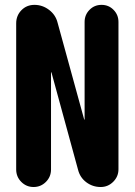

<svg xmlns="http://www.w3.org/2000/svg" viewBox="-20 -750 540 770"><path d="M455.1 -662.1V-71.3Q455.1 -42 434.1 -21Q413.1 0 383.8 0Q351.6 0 326.2 -19Q300.8 -38.1 293 -69.3L186.5 -459Q186.5 -460 185.5 -460Q184.6 -460 184.6 -459V-70.3Q184.6 -41 164.1 -20.5Q143.6 0 114.7 0Q85.9 0 65.4 -20.5Q44.9 -41 44.9 -70.3V-656.2Q44.9 -687.5 65.9 -709Q86.9 -730.5 118.2 -730.5Q150.4 -730.5 176.8 -710.4Q203.1 -690.4 210.9 -659.2L317.4 -271.5Q317.4 -270.5 318.4 -270Q319.3 -269.5 319.3 -271.5V-662.1Q319.3 -690.4 338.9 -710.4Q358.4 -730.5 387.2 -730.5Q416 -730.5 435.5 -710.4Q455.1 -690.4 455.1 -662.1Z"/></svg>

Font: Rounded-X Mgen+ 2m bold
Style: Bold
Weight: 700
Designer: [Source Han Sans]
Ryoko NISHIZUKA  (kana & ideographs); Paul D. Hunt (Latin, Greek & Cyrillic); Wenlong ZHANG  (bopomofo
Version: Version 1.059.20150602